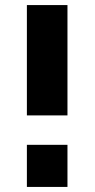

<svg xmlns="http://www.w3.org/2000/svg" viewBox="-20 -737 373 757"><path d="M86 -282V-717H246V-282ZM86 0V-166H246V0Z"/></svg>

Font: Oxford Sans
Style: Regular
Weight: 800
Designer: Matt McInerney, Pablo Impallari, Rodrigo Fuenzalida
Foundry: Matt McInerney, Pablo Impallari, Rodrigo Fuenzalida
Version: Version 3.000g; ttfautohint (v1.5) -l 8 -r 28 -G 28 -x 14 -D